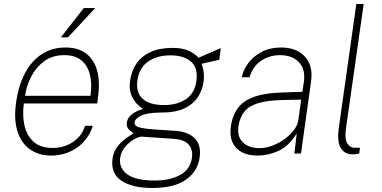

<svg xmlns="http://www.w3.org/2000/svg" viewBox="-20 -763 1900 954"><path d="M235.5 10Q172.5 10 129 -20.8Q85.5 -51.5 66.8 -110.5Q48 -169.5 60 -254Q72 -339.5 105 -400.8Q138 -462 188.8 -494.5Q239.5 -527 305.5 -527Q367.5 -527 407.2 -497.5Q447 -468 462.5 -412.2Q478 -356.5 466.5 -277L463 -249H98.5Q90.5 -190.5 101.5 -140.2Q112.5 -90 146.5 -59Q180.5 -28 241 -28Q298 -28 342.5 -57.5Q387 -87 402.5 -138H441.5Q425 -88 392.8 -55Q360.5 -22 319.5 -6Q278.5 10 235.5 10ZM104.5 -287H429.5Q438 -344.5 427.2 -390.2Q416.5 -436 385 -462.5Q353.5 -489 299.5 -489Q240.5 -489 199.5 -458.8Q158.5 -428.5 134.8 -382Q111 -335.5 104.5 -287ZM282.5 -577.5 396.5 -723H453L318 -577.5Z M736.5 171Q639 171 584.2 135.5Q529.5 100 539 26Q543 -3.5 557 -25Q571 -46.5 588.8 -61.8Q606.5 -77 621.8 -86.5Q637 -96 643 -101Q635 -107 626.8 -113.5Q618.5 -120 613.5 -129.8Q608.5 -139.5 610.5 -155Q613 -176 633.5 -193.5Q654 -211 690.5 -222Q656 -244 638 -279Q620 -314 626 -360Q632.5 -409.5 657.8 -446.8Q683 -484 727.8 -504.5Q772.5 -525 837.5 -525Q882 -525 912.2 -513Q942.5 -501 967 -476Q972 -478.5 987.5 -485.2Q1003 -492 1022 -500.2Q1041 -508.5 1056.8 -515.2Q1072.5 -522 1077 -524L1069.5 -466L981.5 -446Q997.5 -406.5 992 -360Q986 -313.5 961.5 -278.2Q937 -243 894 -223.5Q851 -204 789 -204Q786.5 -204 784 -204Q781.5 -204 779 -204Q707 -202.5 679 -187.5Q651 -172.5 648.5 -156Q646.5 -139.5 666.2 -132Q686 -124.5 743 -120Q763.5 -118.5 790.2 -117Q817 -115.5 850.5 -113Q912.5 -109.5 946.5 -76.8Q980.5 -44 972 19Q963 87 905 129Q847 171 736.5 171ZM749.5 134Q826 134 876.2 105.8Q926.5 77.5 934 19Q939 -19.5 917.5 -44.5Q896 -69.5 844 -73L686.5 -84Q672.5 -85 648 -71.8Q623.5 -58.5 602.5 -34.2Q581.5 -10 577 22Q570.5 72 612.5 103Q654.5 134 749.5 134ZM795 -241Q860.5 -241 904.2 -270.5Q948 -300 956 -362Q964.5 -426.5 928.5 -457.2Q892.5 -488 827 -488Q760.5 -488 715.8 -457Q671 -426 662.5 -362Q654.5 -303 689 -272Q723.5 -241 795 -241Z M1260 10Q1213 10 1181 -7.2Q1149 -24.5 1135 -56.2Q1121 -88 1126.5 -132Q1138.5 -219 1196 -258.8Q1253.5 -298.5 1372.5 -303L1482.5 -307L1490 -357Q1498.5 -419.5 1465 -454.2Q1431.5 -489 1370.5 -489Q1319 -489 1277 -460.8Q1235 -432.5 1220 -379H1181Q1188.5 -415.5 1213.8 -449.5Q1239 -483.5 1280.5 -505.2Q1322 -527 1377.5 -527Q1428 -527 1464 -506.5Q1500 -486 1516.5 -448.2Q1533 -410.5 1525.5 -358L1475.5 0H1442.5L1454.5 -100Q1414 -35.5 1363 -12.8Q1312 10 1260 10ZM1270.5 -27Q1300 -27 1332 -38.8Q1364 -50.5 1392.2 -70.8Q1420.5 -91 1439.8 -116Q1459 -141 1462.5 -167L1476.5 -268L1385 -266Q1309 -264.5 1263 -250.5Q1217 -236.5 1194.2 -208.2Q1171.5 -180 1164.5 -135Q1158 -84 1187 -55.5Q1216 -27 1270.5 -27Z M1733.5 4Q1710 4 1694.5 -5.5Q1679 -15 1670.8 -32Q1662.5 -49 1660.8 -71.8Q1659 -94.5 1662.5 -121L1750.5 -743H1787L1698.5 -121Q1692 -71 1706 -50Q1720 -29 1739.5 -29H1768.5L1765 0Q1755.5 2 1746.8 3Q1738 4 1733.5 4Z"/></svg>

Font: Public Sans Thin Thin
Style: Italic
Weight: 250
Italic angle: -8°
Version: Version 2.001